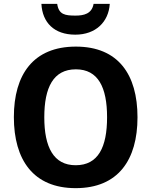

<svg xmlns="http://www.w3.org/2000/svg" viewBox="-20 -967 787 997"><path d="M550 -947H466C457 -895 415 -886 372 -886C318 -886 285 -891 277 -947H195C200 -850 261 -787 371 -787C477 -787 544 -853 550 -947ZM694 -358C694 -580 594 -725 374 -725C153 -725 52 -580 52 -359C52 -137 153 10 373 10C594 10 694 -137 694 -358ZM210 -358C210 -513 257 -607 374 -607C490 -607 536 -513 536 -358C536 -203 490 -109 373 -109C258 -109 210 -203 210 -358Z"/></svg>

Font: Noto Sans Display
Style: Bold
Weight: 700
Designer: Monotype Design Team
Foundry: Monotype Imaging Inc.
Version: Version 1.900